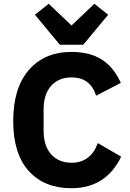

<svg xmlns="http://www.w3.org/2000/svg" viewBox="-20 -985 691 1017"><path d="M297 -748 165 -907 238 -965 359 -850 480 -965 553 -907 421 -748ZM359 12Q215 12 132.5 -79Q50 -170 50 -344Q50 -519 133 -614.5Q216 -710 359 -710Q455 -710 518.5 -670Q582 -630 620 -546L489 -478Q459 -575 359 -575Q291 -575 251 -530.5Q211 -486 211 -405V-293Q211 -212 251 -167.5Q291 -123 359 -123Q460 -123 498 -227L622 -155Q540 12 359 12Z"/></svg>

Font: Anuphan
Style: Bold
Weight: 700
Designer: Mike Abbink, Paul van der Laan, Pieter van Rosmalen, Mint Tantisuwanna
Foundry: Bold Monday; Cadson Demak
Version: Version 3.002;hotconv 1.0.109;makeotfexe 2.5.65596